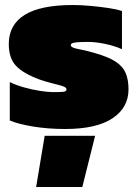

<svg xmlns="http://www.w3.org/2000/svg" viewBox="-20 -504 547 765"><path d="M239 10Q171 10 111 0Q51 -10 19 -24V-177Q43 -165 75 -156Q107 -147 138.5 -142Q170 -137 191 -137Q214 -137 229.5 -138Q245 -139 245 -148Q245 -156 229 -161Q213 -166 188.5 -172Q164 -178 138 -187Q73 -211 44 -241.5Q15 -272 15 -329Q15 -405 78 -444.5Q141 -484 271 -484Q303 -484 341 -480.5Q379 -477 412.5 -472Q446 -467 466 -460V-308Q434 -322 397 -329.5Q360 -337 332 -337Q318 -337 301.5 -336.5Q285 -336 273.5 -333.5Q262 -331 262 -324Q262 -314 292.5 -308.5Q323 -303 360 -292Q412 -277 440.5 -258.5Q469 -240 480.5 -213.5Q492 -187 492 -148Q492 -75 428 -32.5Q364 10 239 10ZM124 241 158 37H359L308 241Z"/></svg>

Font: Boz Display
Style: Regular
Weight: 900
Version: Version 2.000; ttfautohint (v1.8.3)